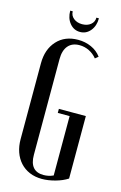

<svg xmlns="http://www.w3.org/2000/svg" viewBox="-128 -893 603 956"><g transform="rotate(15 173.5 -415.0)"><path d="M37 -547Q37 -619 77.5 -663.5Q118 -708 187 -708Q223 -708 254.5 -694Q286 -680 306 -653L290 -640Q273 -661 249.5 -672.5Q226 -684 200 -684Q162 -684 141.5 -660Q121 -636 121 -591V-98Q121 -13 193 -13Q219 -13 243 -24V-330H182V-351H321V-29Q295 -12 258.5 -2Q222 8 190 8Q155 8 126.5 -4Q98 -16 78 -38Q58 -60 47.5 -90Q37 -120 37 -156ZM245 -838H258Q258 -799 237 -773.5Q216 -748 184 -748Q152 -748 131 -773.5Q110 -799 110 -838H123Q123 -816 140.5 -802Q158 -788 184 -788Q211 -788 228 -802Q245 -816 245 -838Z"/></g></svg>

Font: Moniqa SemBd Narrow Heading
Style: Regular
Weight: 600
Width: 4
Designer: Rajesh Rajput
Foundry: Rajesh Rajput
Version: Version 1.000